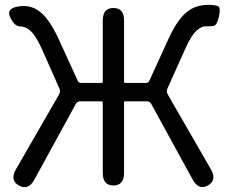

<svg xmlns="http://www.w3.org/2000/svg" viewBox="-20 -767 938 794"><path d="M58 0Q20 -22 46 -67L224 -376Q231 -388 226 -400L153 -565Q127 -622 103 -642Q84 -658 62 -658Q40 -658 22 -696Q4 -734 61 -741Q108 -747 143 -720Q183 -690 220 -611L301 -434Q305 -424 316 -424H400Q405 -424 405 -429V-682Q405 -734 449 -734Q493 -734 493 -682V-429Q493 -424 498 -424H583Q594 -424 598 -434L679 -611Q716 -690 756 -720Q791 -747 844 -747Q869 -747 881.5 -741.5Q894 -736 885 -697Q877 -659 859 -659Q842 -658 828 -658Q814 -658 795 -642Q771 -622 746 -565L672 -400Q667 -388 674 -376L852 -67Q878 -22 840 0Q802 21 777 -24L605 -338Q599 -348 587 -348H498Q493 -348 493 -343V-52Q493 0 449 0Q405 0 405 -52V-343Q405 -348 400 -348H312Q300 -348 294 -338L122 -24Q97 22 58 0Z"/></svg>

Font: Resource Han Rounded HK
Style: Regular
Weight: 400
Designer: Cyano Hao (round all glyphs); Ryoko NISHIZUKA  (kana, bopomofo & ideographs); Paul D. Hunt (Latin, Greek & Cyrillic); Sa
Foundry: Cyano Hao
Version: 0.990